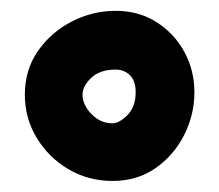

<svg xmlns="http://www.w3.org/2000/svg" viewBox="-20 -366 400 351"><path d="M25.4 -192.9Q25.4 -238.3 49.3 -272.7Q73.2 -307.1 111.3 -326.7Q149.4 -346.2 191.4 -346.2Q233.9 -346.2 266.4 -325.4Q298.8 -304.7 317.1 -271Q335.4 -237.3 335.4 -197.3Q335.4 -156.7 316.9 -119.6Q298.3 -82.5 264.6 -58.8Q231 -35.2 185.5 -35.2Q141.6 -35.2 105.2 -56.6Q68.8 -78.1 47.1 -114Q25.4 -149.9 25.4 -192.9ZM130.9 -192.9Q130.9 -174.3 147.2 -157.5Q163.6 -140.6 185.5 -140.6Q198.2 -140.6 213.1 -155.8Q228 -170.9 228 -197.3Q228 -218.3 217.5 -228.5Q207 -238.8 191.4 -238.8Q162.6 -238.8 146.7 -223.6Q130.9 -208.5 130.9 -192.9Z"/></svg>

Font: Mikhak-FD ExtraBold
Style: Regular
Weight: 800
Designer: Amin Abedi
Version: Version 3.2